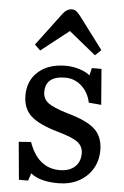

<svg xmlns="http://www.w3.org/2000/svg" viewBox="-55 -819 563 873"><g transform="rotate(5 226.0 -382.5)"><path d="M65 14 49 -158 105 -162Q146 -46 245 -46Q289 -46 314 -68.5Q339 -91 339 -130Q339 -162 314.5 -181Q290 -200 222 -219Q134 -244 97.5 -278Q61 -312 61 -371Q61 -439 107.5 -480Q154 -521 233 -521Q264 -521 294.5 -511.5Q325 -502 343 -487L351 -521H395L408 -358L351 -363Q341 -410 309 -438.5Q277 -467 235 -467Q145 -467 145 -394Q145 -363 169 -344.5Q193 -326 260 -306Q350 -281 386 -246.5Q422 -212 422 -152Q422 -103 399 -65.5Q376 -28 336 -7Q296 14 243 14Q161 14 118 -20L107 14ZM110 -580 84 -605 198 -757Q216 -779 237 -779Q248 -779 256.5 -773.5Q265 -768 278 -751L387 -606L360 -580L237 -680Z"/></g></svg>

Font: Text Regular
Style: Regular
Weight: 400
Designer: Latin by Veronika Burian and Jose Scaglione. Greek by Irene Vlachou. Cyrillic by Vera Evstafieva.
Foundry: TypeTogether
Version: Version 3.002